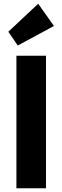

<svg xmlns="http://www.w3.org/2000/svg" viewBox="-20 -1003 332 1023"><path d="M67.5 0V-706H225V0ZM74.5 -760.5 24.5 -834 183.5 -983 267.5 -864.5Z"/></svg>

Font: Outfit Thin
Style: Regular
Weight: 100
Designer: Rodrigo Fuenzalida
Foundry: fragTYPE
Version: Version 1.000